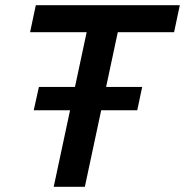

<svg xmlns="http://www.w3.org/2000/svg" viewBox="-20 -720 713 740"><path d="M187 0 250 -295H110L130 -385H269L314 -596H96L118 -700H673L651 -596H434L389 -385H528L509 -295H370L307 0Z"/></svg>

Font: Red Hat Mono Medium
Style: Italic
Weight: 500
Italic angle: -12°
Monospace: yes
Designer: Pentagram, MCKL
Foundry: Pentagram, MCKL
Version: Version 1.023; ttfautohint (v1.8.3)